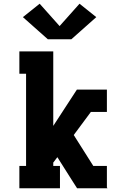

<svg xmlns="http://www.w3.org/2000/svg" viewBox="-20 -1011 640 1031"><path d="M84 0V-120H120V-615H84V-735H266V-335L393 -530H554V-410H468L376 -286L481 -120H554V-5L557 0H394L369 -39L288 -167L266 -138V-120H302V0ZM237 -800 103 -919 193 -991 300 -871 407 -991 497 -919 363 -800Z"/></svg>

Font: Iosevka Slab Heavy Extended
Style: Regular
Weight: 900
Width: 7
Monospace: yes
Designer: Belleve Invis
Foundry: Belleve Invis
Version: Version 11.1.0; ttfautohint (v1.8.3)